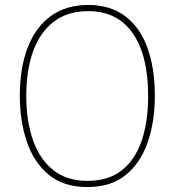

<svg xmlns="http://www.w3.org/2000/svg" viewBox="-20 -745 705 775"><path d="M605 -358Q605 -255 576.5 -171.5Q548 -88 488 -39Q428 10 332 10Q237 10 177 -39.5Q117 -89 88.5 -172.5Q60 -256 60 -359Q60 -471 92 -553.5Q124 -636 185.5 -680.5Q247 -725 336 -725Q425 -725 485 -680Q545 -635 575 -552.5Q605 -470 605 -358ZM86 -359Q86 -256 113.5 -178.5Q141 -101 195.5 -58Q250 -15 333 -15Q417 -15 471 -57Q525 -99 551.5 -176Q578 -253 578 -358Q578 -521 516 -610.5Q454 -700 336 -700Q252 -700 196.5 -657Q141 -614 113.5 -537.5Q86 -461 86 -359Z"/></svg>

Font: Noto Sans Myanmar SemiCondensed Thin
Style: Regular
Weight: 100
Width: 4
Designer: Monotype Design Team
Foundry: Monotype Imaging Inc.
Version: Version 2.107; ttfautohint (v1.8.4.7-5d5b)